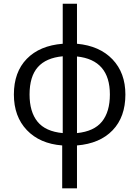

<svg xmlns="http://www.w3.org/2000/svg" viewBox="-20 -780 755 1040"><path d="M659.2 -268.1Q659.2 -146.5 590.1 -74.5Q521 -2.4 397 7.8V240.2H316.9V7.8Q195.8 -1.5 125.5 -75.2Q55.2 -148.9 55.2 -268.1Q55.2 -389.6 125.2 -461.4Q195.3 -533.2 319.8 -543V-759.8H397V-543Q519.5 -531.7 589.4 -458.5Q659.2 -385.3 659.2 -268.1ZM140.1 -268.1Q140.1 -174.3 183.1 -121.1Q226.1 -67.9 319.8 -59.1V-475.1Q229.5 -466.8 184.8 -416.3Q140.1 -365.7 140.1 -268.1ZM575.2 -268.1Q575.2 -455.1 397 -474.1V-59.1Q489.7 -68.4 532.5 -121.6Q575.2 -174.8 575.2 -268.1Z"/></svg>

Font: Zoram GWebM
Style: Regular
Weight: 400
Foundry: Ascender Corporation
Version: Version 1.000